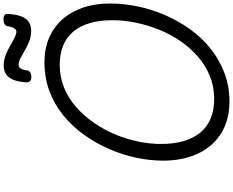

<svg xmlns="http://www.w3.org/2000/svg" viewBox="-134 -1144 1298 1069"><g transform="rotate(-90 514.5 -610.0)"><path d="M483 19Q408 19 347 -6.5Q286 -32 243 -80.5Q200 -129 177 -197Q154 -265 154 -349Q154 -422 170 -498.5Q186 -575 218 -649Q250 -723 296.5 -788.5Q343 -854 403.5 -904Q464 -954 539 -982.5Q614 -1011 702 -1011Q777 -1011 837 -985.5Q897 -960 940 -912Q983 -864 1006 -796.5Q1029 -729 1029 -645Q1029 -567 1012 -488Q995 -409 962.5 -335Q930 -261 883 -196.5Q836 -132 775 -84Q714 -36 641 -8.5Q568 19 483 19ZM498 -66Q566 -66 625 -90Q684 -114 733 -156.5Q782 -199 820 -254.5Q858 -310 883.5 -373.5Q909 -437 922.5 -503Q936 -569 936 -632Q936 -703 920 -758Q904 -813 872.5 -850.5Q841 -888 794.5 -907Q748 -926 687 -926Q620 -926 561 -902Q502 -878 453 -835Q404 -792 365.5 -736.5Q327 -681 300.5 -618Q274 -555 260.5 -489.5Q247 -424 247 -362Q247 -291 263 -236Q279 -181 310.5 -143Q342 -105 389 -85.5Q436 -66 498 -66ZM620 -1084Q589 -1084 590 -1112Q594 -1177 617.5 -1207.5Q641 -1238 684 -1238Q713 -1238 740.5 -1227.5Q768 -1217 792.5 -1202.5Q817 -1188 838 -1177.5Q859 -1167 873 -1167Q881 -1167 889.5 -1177.5Q898 -1188 902 -1213Q905 -1239 943 -1239Q959 -1239 965.5 -1232.5Q972 -1226 971 -1213Q967 -1147 944.5 -1116Q922 -1085 876 -1085Q846 -1085 819 -1095.5Q792 -1106 768.5 -1120Q745 -1134 725 -1144.5Q705 -1155 687 -1155Q675 -1155 667.5 -1144Q660 -1133 657 -1110Q656 -1097 646 -1090.5Q636 -1084 620 -1084Z"/></g></svg>

Font: Playwrite CA
Style: Regular
Weight: 400
Designer: Veronika Burian, José Scaglione
Foundry: TypeTogether
Version: Version 1.002